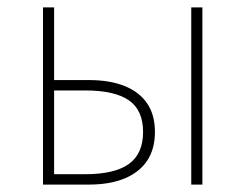

<svg xmlns="http://www.w3.org/2000/svg" viewBox="-20 -498 662 518"><path d="M96 0V-478H126V-282H220Q276 -282 316 -266Q356 -250 377 -219Q398 -188 398 -142Q398 -96 377 -64.5Q356 -33 316 -16.5Q276 0 220 0ZM126 -28H210Q289 -28 327.5 -55.5Q366 -83 366 -142Q366 -201 327.5 -227.5Q289 -254 210 -254H126ZM496 0V-478H526V0Z"/></svg>

Font: Source Sans 3 Variable
Style: Regular
Weight: 200
Designer: Paul D. Hunt
Foundry: Adobe Systems Incorporated
Version: Version 3.026